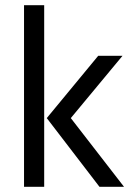

<svg xmlns="http://www.w3.org/2000/svg" viewBox="-20 -723 520 743"><path d="M73 0V-703H151V0ZM254 -266 460 0H365L161 -266L360 -507H454Z"/></svg>

Font: Hind Regular
Style: Regular
Weight: 400
Designer: Manushi Parikh, Satya Rajpurohit
Foundry: Indian Type Foundry
Version: Version 1.201;PS 1.0;hotconv 1.0.78;makeotf.lib2.5.61930; tt